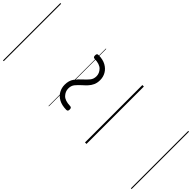

<svg xmlns="http://www.w3.org/2000/svg" viewBox="-521 -1158 1805 1805"><g transform="rotate(-45 381.5 -255.0)"><path d="M516 -333Q478 -333 450.5 -345.5Q423 -358 401.5 -378Q380 -398 361 -420Q334 -450 309.5 -470Q285 -490 248 -490Q208 -490 176.5 -460.5Q145 -431 143 -361Q143 -340 118 -340Q104 -340 98 -345Q92 -350 92 -362Q93 -421 114.5 -460.5Q136 -500 171.5 -519.5Q207 -539 248 -539Q304 -539 339 -513Q374 -487 403 -454Q430 -424 455 -403.5Q480 -383 516 -383Q556 -383 587 -413Q618 -443 620 -512Q620 -532 645 -532Q659 -532 665 -527.5Q671 -523 671 -511Q671 -452 649 -412.5Q627 -373 592 -353Q557 -333 516 -333ZM0 590H763V600H0ZM0 -20H763V0H0ZM0 -505H763V-500H0ZM0 -1110H763V-1100H0Z"/></g></svg>

Font: Playwrite FR Moderne Guides
Style: Regular
Weight: 400
Designer: Veronika Burian, José Scaglione
Foundry: TypeTogether
Version: Version 1.003